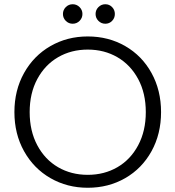

<svg xmlns="http://www.w3.org/2000/svg" viewBox="-20 -879 828 906"><path d="M394 7Q297 7 218 -38.5Q139 -84 93.5 -165.5Q48 -247 48 -350Q48 -453 93.5 -534.5Q139 -616 218 -661.5Q297 -707 394 -707Q492 -707 571 -661.5Q650 -616 695 -534.5Q740 -453 740 -350Q740 -247 695 -165.5Q650 -84 571 -38.5Q492 7 394 7ZM394 -54Q472 -54 534 -90Q596 -126 632 -193.5Q668 -261 668 -350Q668 -439 632 -506Q596 -573 534 -609Q472 -645 394 -645Q316 -645 254 -609Q192 -573 156 -506Q120 -439 120 -350Q120 -261 156 -193.5Q192 -126 254 -90Q316 -54 394 -54ZM323 -767Q304 -767 290.5 -780.5Q277 -794 277 -813Q277 -832 290.5 -845.5Q304 -859 323 -859Q342 -859 355.5 -845.5Q369 -832 369 -813Q369 -794 355.5 -780.5Q342 -767 323 -767ZM477 -767Q458 -767 444.5 -780.5Q431 -794 431 -813Q431 -832 444.5 -845.5Q458 -859 477 -859Q496 -859 509 -845.5Q522 -832 522 -813Q522 -794 509 -780.5Q496 -767 477 -767Z"/></svg>

Font: A Bank Premium Light
Style: Regular
Weight: 300
Designer: Ninad Kale (Devanagari), Jonny Pinhorn (Latin), Htun Naung (Myanmar)
Foundry: Indian Type Foundry
Version: 4.004